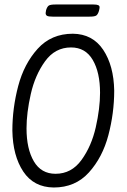

<svg xmlns="http://www.w3.org/2000/svg" viewBox="-20 -824 563 854"><path d="M219 10Q130 9 83.5 -61Q37 -131 35 -243Q35 -343 61 -441.5Q87 -540 147.5 -607Q208 -674 304 -674Q392 -673 439 -602.5Q486 -532 488 -421Q488 -321 462 -222.5Q436 -124 375.5 -57Q315 10 219 10ZM227 -51Q298 -51 342.5 -112.5Q387 -174 406 -258Q425 -342 425 -411Q425 -502 392.5 -557.5Q360 -613 296 -613Q225 -613 180.5 -551.5Q136 -490 117 -406Q98 -322 98 -253Q98 -162 130.5 -106.5Q163 -51 227 -51ZM183 -766 185 -779Q190 -795 197.5 -799.5Q205 -804 227 -804H396Q411 -804 417 -801Q423 -798 423 -792Q423 -786 420 -775Q415 -759 407.5 -754.5Q400 -750 378 -750H214Q196 -750 189.5 -753.5Q183 -757 183 -766Z"/></svg>

Font: Farsan
Style: Regular
Weight: 400
Version: Version 1.001g;PS 1.001;hotconv 1.0.86;makeotf.lib2.5.63406 